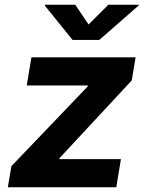

<svg xmlns="http://www.w3.org/2000/svg" viewBox="-20 -787 613 807"><path d="M12.9 0 27.9 -88.6 348.7 -423.7 349.4 -427.7H92.5L112 -545.9H549.9L533.7 -448.9L230 -122.2L229.3 -118.2H488.3L468.8 0ZM296.3 -767.1 352.2 -684 435.4 -767.1H563.1L562.4 -763.5L397.3 -619.1H285L168.3 -763.5L169 -767.1Z"/></svg>

Font: Inter Variable
Style: Italic
Weight: 400
Italic angle: -9.39999°
Designer: Rasmus Andersson
Foundry: rsms
Version: Version 4.001;git-9221beed3